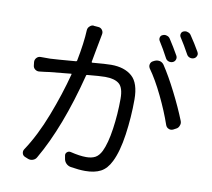

<svg xmlns="http://www.w3.org/2000/svg" viewBox="-91 -941 1181 1071"><g transform="rotate(10 500.0 -406.0)"><path d="M960 -736.3Q963.9 -729.5 963.9 -722.7Q963.9 -718.8 961.9 -713.9Q958 -703.1 947.3 -698.2Q935.5 -693.4 923.8 -697.3Q912.1 -701.2 906.2 -711.9Q878.9 -761.7 853.5 -800.8Q847.7 -809.6 850.6 -820.3Q853.5 -831.1 863.3 -835Q870.1 -837.9 877 -837.9Q881.8 -837.9 886.7 -835.9Q899.4 -833 906.2 -822.3Q935.5 -779.3 960 -736.3ZM847.7 -695.3Q853.5 -684.6 849.6 -673.3Q845.7 -662.1 835 -657.2Q823.2 -652.3 811 -656.2Q798.8 -660.2 793 -671.9Q766.6 -721.7 742.2 -759.8Q736.3 -769.5 739.3 -780.3Q742.2 -791 752.9 -794.9Q758.8 -797.9 765.6 -797.9Q771.5 -797.9 776.4 -795.9Q788.1 -793 794.9 -782.2Q821.3 -742.2 847.7 -695.3ZM331.1 -748Q332 -762.7 342.8 -771.5Q351.6 -780.3 363.3 -780.3Q365.2 -780.3 366.2 -779.3L391.6 -777.3Q405.3 -776.4 413.6 -765.1Q421.9 -753.9 418.9 -740.2Q416 -725.6 414.1 -714.8Q411.1 -703.1 402.8 -655.3Q394.5 -607.4 388.7 -579.1Q388.7 -578.1 389.6 -576.7Q390.6 -575.2 392.6 -575.2Q468.8 -582 499 -582Q574.2 -582 617.2 -544.4Q660.2 -506.8 660.2 -413.1Q660.2 -313.5 646 -213.9Q631.8 -114.3 602.5 -55.7Q580.1 -9.8 545.4 8.3Q510.7 26.4 458 26.4Q421.9 26.4 375 18.6Q359.4 15.6 348.6 4.4Q337.9 -6.8 335.9 -22.5L333 -39.1Q331.1 -50.8 340.3 -58.6Q349.6 -66.4 361.3 -63.5Q413.1 -50.8 450.2 -50.8Q480.5 -50.8 501 -61.5Q521.5 -72.3 536.1 -101.6Q558.6 -148.4 570.8 -232.9Q583 -317.4 583 -404.3Q583 -466.8 557.1 -488.3Q531.2 -509.8 477.5 -509.8Q448.2 -509.8 376 -502.9Q372.1 -502.9 371.1 -499Q293 -193.4 181.6 -2Q174.8 10.7 160.2 15.6Q145.5 20.5 131.8 14.6L115.2 7.8Q102.5 2.9 99.1 -9.8Q95.7 -22.5 102.5 -33.2Q163.1 -124 211.4 -249.5Q259.8 -375 290 -491.2Q290 -492.2 289.1 -493.7Q288.1 -495.1 286.1 -494.1Q214.8 -487.3 166 -482.4Q161.1 -481.4 141.6 -479Q122.1 -476.6 111.3 -475.6Q97.7 -473.6 86.4 -481.9Q75.2 -490.2 74.2 -504.9L72.3 -522.5Q71.3 -536.1 80.6 -546.4Q89.8 -556.6 103.5 -556.6Q107.4 -556.6 112.3 -556.6Q132.8 -556.6 157.2 -556.6Q185.5 -557.6 302.7 -567.4Q306.6 -568.4 307.6 -572.3Q328.1 -676.8 331.1 -748ZM713.9 -599.6Q709 -607.4 709 -616.2Q709 -619.1 710 -623Q712.9 -635.7 724.6 -641.6L734.4 -646.5Q743.2 -650.4 752 -650.4Q757.8 -650.4 762.7 -649.4Q777.3 -645.5 786.1 -632.8Q823.2 -577.1 865.2 -494.1Q907.2 -411.1 934.6 -341.8Q937.5 -335 937.5 -328.1Q937.5 -321.3 934.6 -314.5Q929.7 -299.8 916 -293.9L901.4 -286.1Q894.5 -283.2 887.7 -283.2Q881.8 -283.2 876 -286.1Q864.3 -291 859.4 -303.7Q834 -377.9 793.9 -460.9Q753.9 -543.9 713.9 -599.6Z"/></g></svg>

Font: Gen Jyuu GothicL Regular
Style: Regular
Weight: 400
Designer: [Source Han Sans]
Ryoko NISHIZUKA  (kana & ideographs); Paul D. Hunt (Latin, Greek & Cyrillic); Wenlong ZHANG  (bopomofo
Version: Version 1.002.20150607